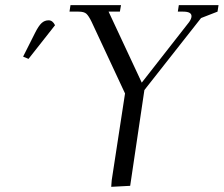

<svg xmlns="http://www.w3.org/2000/svg" viewBox="-20 -722 869 746"><path d="M69.8 -502 116.2 -594.2Q129.9 -621.6 141.6 -632.3Q153.3 -643.1 168.9 -643.1Q184.6 -643.1 193.8 -624L90.8 -493.2ZM250 -676.8 253.9 -702.1H450.2L445.8 -676.8H401.9L530.8 -400.9L714.8 -636.2Q724.1 -649.4 724.1 -659.2Q724.1 -676.8 691.9 -676.8H670.9L674.8 -702.1H829.1L825.2 -676.8L761.2 -651.9L541 -372.1L485.8 0L412.1 3.9L414.1 -22L465.8 -358.9L335.9 -637.2Q324.7 -660.2 315.7 -668.5Q306.6 -676.8 285.2 -676.8Z"/></svg>

Font: Dihjauti
Style: Italic
Weight: 400
Italic angle: -9°
Designer: T. Christopher White
Version: Version 3.0.0